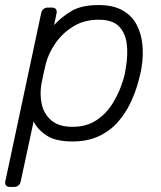

<svg xmlns="http://www.w3.org/2000/svg" viewBox="-38 -550 637 760"><path d="M1 190Q-9 190 -14 184Q-19 178 -17 168L125 -498Q127 -508 134 -514Q141 -520 151 -520H168Q178 -520 183 -514Q188 -508 186 -498L176 -451Q208 -485 247 -507.5Q286 -530 352 -530Q410 -530 447 -509Q484 -488 502.5 -453Q521 -418 525.5 -375Q530 -332 523 -288Q521 -273 518 -260Q515 -247 511 -232Q500 -189 480 -146Q460 -103 429 -67.5Q398 -32 353.5 -11Q309 10 249 10Q183 10 147.5 -13Q112 -36 95 -69L44 168Q42 178 35 184Q28 190 18 190ZM249 -48Q304 -48 343.5 -74Q383 -100 409 -142.5Q435 -185 449 -232Q454 -247 456.5 -260Q459 -273 461 -288Q469 -336 463.5 -378Q458 -420 432.5 -446Q407 -472 352 -472Q295 -472 251.5 -445Q208 -418 180.5 -377.5Q153 -337 143 -296Q139 -281 134 -257Q129 -233 126 -218Q119 -178 127 -139Q135 -100 164.5 -74Q194 -48 249 -48Z"/></svg>

Font: Rubik Light Light
Style: Italic
Weight: 300
Italic angle: -12°
Version: Version 2.104